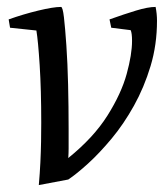

<svg xmlns="http://www.w3.org/2000/svg" viewBox="-20 -525 484 554"><path d="M92 9Q95 -25 96.5 -56.5Q98 -88 98.5 -116.5Q99 -145 99 -171Q99 -266 94.5 -336.5Q90 -407 85 -437L9 -445L5 -469Q47 -484 90.5 -494.5Q134 -505 156 -505Q161 -505 164.5 -475Q168 -445 171.5 -394Q175 -343 176.5 -280.5Q178 -218 178 -153Q178 -139 178 -124.5Q178 -110 178 -96.5Q178 -83 177 -69Q250 -128 290 -191.5Q330 -255 345.5 -311.5Q361 -368 361 -407Q361 -418 360 -426Q359 -434 357 -438L301 -445L296 -469Q338 -484 372.5 -494.5Q407 -505 429 -505Q431 -495 432 -485Q433 -475 433 -465Q433 -396 414.5 -334.5Q396 -273 366.5 -220Q337 -167 302 -125Q267 -83 234 -53Q201 -23 177 -7Z"/></svg>

Font: Manuale
Style: Italic
Weight: 400
Italic angle: -11°
Designer: Eduardo Tunni / Pablo Cosgaya
Foundry: Eduardo Tunni / Pablo Cosgaya
Version: Version 1.002